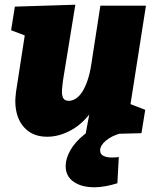

<svg xmlns="http://www.w3.org/2000/svg" viewBox="-20 -564 667 813"><path d="M180 15Q130 15 97.5 -10.5Q65 -36 52.5 -79Q40 -122 48 -176L89 -441L103 -407L27 -436L43 -536L299 -544L247 -225Q244 -203 242.5 -183Q241 -163 247 -150Q253 -137 271 -137Q286 -137 301 -146.5Q316 -156 328.5 -175.5Q341 -195 351 -224.5Q361 -254 367 -294L405 -540H598L529 -100L507 -133L595 -99L579 0L342 6L370 -144L430 -252Q415 -161 374.5 -101.5Q334 -42 282.5 -13.5Q231 15 180 15ZM380 229Q325 229 291.5 205.5Q258 182 258 139Q258 108 277.5 73Q297 38 336.5 6Q376 -26 437 -48L494 0Q454 10 429 31Q404 52 404 73Q404 89 418 96Q432 103 454 103Q461 103 468.5 102.5Q476 102 483 101L477 212Q451 220 426.5 224.5Q402 229 380 229Z"/></svg>

Font: Bitter Thin Black
Style: Italic
Weight: 900
Italic angle: -9°
Version: Version 3.020